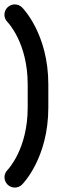

<svg xmlns="http://www.w3.org/2000/svg" viewBox="-20 -789 300 861"><path d="M46.4 52.1C58.3 52.1 70.1 47.5 79 38.5C83.9 33.7 196.7 -81.7 196.7 -306.5V-410.6C196.7 -635.4 83.8 -750.8 79 -755.6C61 -773.7 31.6 -773.8 13.5 -755.7C-4.6 -737.6 -4.7 -708.5 13.4 -690.4C17.1 -686.6 104.2 -595 104.2 -410.6V-306.4C104.2 -122.5 17.7 -30.9 13.5 -26.6C-4.4 -8.6 -4.3 20.6 13.7 38.6C22.7 47.6 34.6 52.1 46.4 52.1Z"/></svg>

Font: Cactron
Style: Regular
Weight: 400
Version: Version 1.0